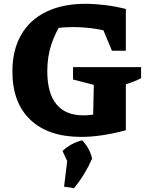

<svg xmlns="http://www.w3.org/2000/svg" viewBox="-20 -706 778 1007"><path d="M406 12Q234 12 139.5 -77.5Q45 -167 45 -331Q45 -443 90.5 -522.5Q136 -602 222 -644Q308 -686 428 -686Q476 -686 530 -679.5Q584 -673 640 -659L583 -532Q529 -548 473.5 -556Q418 -564 360 -564Q316 -564 271 -558Q226 -552 182 -539L309 -595Q269 -534 248.5 -470.5Q228 -407 228 -333Q228 -217 276 -159Q324 -101 417 -101Q454 -101 496 -110Q538 -119 588 -136L640 -23Q574 -5 515.5 3.5Q457 12 406 12ZM467 -23 472 -261 363 -289V-354H720V-296Q703 -287 683 -279Q663 -271 640 -264V-23ZM567 -440 475 -661 640 -659V-440ZM316 273 337 102 463 126Q445 167 422 205Q399 243 368 281ZM353 183 308 86Q330 65 356 51Q382 37 411 30Q431 51 444 74.5Q457 98 463 126Z"/></svg>

Font: Piazzolla Thin Black
Style: Regular
Weight: 900
Version: Version 2.005